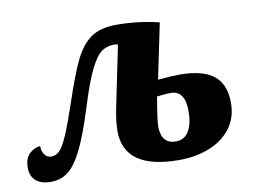

<svg xmlns="http://www.w3.org/2000/svg" viewBox="-65 -640 979 742"><g transform="rotate(-10 424.5 -268.5)"><path d="M366 -141Q366 -184 380 -247L426 -471Q418 -473 411 -473Q383 -473 362 -458.5Q341 -444 317 -396Q293 -348 263 -250Q231 -148 203.5 -92.5Q176 -37 147 -15Q118 7 79 7Q41 7 20.5 -11Q0 -29 0 -62Q0 -99 20 -117.5Q40 -136 62 -136Q61 -119 70.5 -104Q80 -89 97 -89Q116 -89 130 -103Q144 -117 161.5 -156.5Q179 -196 206 -276Q243 -387 269 -440.5Q295 -494 332 -520.5Q369 -547 432 -547Q520 -547 600 -527L555 -310Q613 -315 639 -315Q731 -315 774 -280.5Q817 -246 817 -173Q817 -115 785.5 -73.5Q754 -32 700.5 -11Q647 10 582 10Q474 10 420 -28Q366 -66 366 -141ZM650 -170Q650 -251 594 -251Q574 -251 560 -249Q546 -247 540 -247Q524 -155 524 -129Q526 -63 582 -63Q616 -63 633 -92Q650 -121 650 -170Z"/></g></svg>

Font: Noto Serif NarrowExtraBold
Style: Italic
Weight: 800
Width: 4
Italic angle: -12°
Designer: Monotype Design Team
Foundry: Monotype Imaging Inc.
Version: Version 1.001